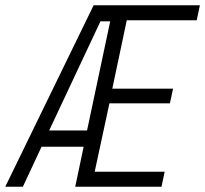

<svg xmlns="http://www.w3.org/2000/svg" viewBox="-64 -710 780 730"><path d="M418 -633 363 -373H594L582 -317H352L296 -57H562L550 0H222L254 -152H94L23 0H-44L292 -690H696L684 -633ZM267 -214 355 -629H318L123 -214Z"/></svg>

Font: Decalotype Light Italic
Style: Regular
Weight: 300
Italic angle: -12°
Designer: Alfredo Marco Pradil
Foundry: Alfredo Marco Pradil
Version: Version 1.0